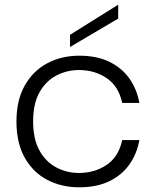

<svg xmlns="http://www.w3.org/2000/svg" viewBox="-20 -790 663 817"><path d="M50 0ZM50 0ZM317 7Q242 7 181.5 -24.5Q121 -56 85.5 -118.5Q50 -181 50 -273Q50 -364 85.5 -426.5Q121 -489 181.5 -521Q242 -553 317 -553Q393 -553 446.5 -526.5Q500 -500 531.5 -454.5Q563 -409 573 -352H500Q485 -423 434 -457.5Q383 -492 316 -492Q266 -492 221.5 -469.5Q177 -447 149 -399Q121 -351 121 -273Q121 -198 148 -149.5Q175 -101 219.5 -77.5Q264 -54 316 -54Q383 -54 434 -88.5Q485 -123 500 -194H573Q563 -137 531.5 -91.5Q500 -46 446.5 -19.5Q393 7 317 7ZM278 -590V-642L483 -770V-711Z"/></svg>

Font: Ulagadi Sans Light
Style: Regular
Weight: 300
Designer: Ninad Kale (Devanagari), Jonny Pinhorn (Latin)
Foundry: Indian Type Foundry
Version: Version 3.01;March 29, 2020;FontCreator 12.0.0.2522 64-bit; 